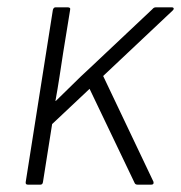

<svg xmlns="http://www.w3.org/2000/svg" viewBox="-20 -503 493 523"><path d="M56 0Q49 0 50 -7L124 -476Q126 -483 131 -483H165Q168 -483 170 -481.5Q172 -480 171 -476L152 -359Q147 -326 142 -293.5Q137 -261 131 -228H132Q155 -250 177 -272Q199 -294 222 -315L395 -478Q399 -483 404 -483H449Q452 -483 453 -480.5Q454 -478 451 -475L261 -296L398 -8Q399 -4 397.5 -2Q396 0 392 0H355Q349 0 347 -4L224 -261L122 -165L97 -7Q96 0 90 0Z"/></svg>

Font: Sofia Sans Semi Condensed Light
Style: Italic
Weight: 300
Italic angle: -9°
Version: Version 4.100